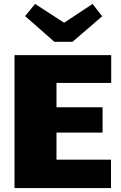

<svg xmlns="http://www.w3.org/2000/svg" viewBox="-20 -924 618 979"><path d="M54 -643H547V-501H268V-377H503V-248H268V-110H546V35H54ZM501 -841 350 -711H257L108 -842L159 -904L307 -808L452 -904Z"/></svg>

Font: Lalezar
Style: Regular
Weight: 400
Designer: Borna Izadpanah
Foundry: Borna Izadpanah
Version: Version 1.003;November 28, 2018;FontCreator 11.5.0.2421 64-b